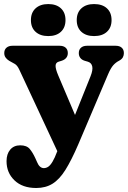

<svg xmlns="http://www.w3.org/2000/svg" viewBox="-20 -707 639 960"><path d="M386.3 -58.6 296.6 113.2 76.5 -358.6Q66.7 -380 54.2 -387.3Q41.6 -394.6 25.3 -403.4Q13.8 -410.6 7.6 -419.9Q1.3 -429.2 1.3 -441.4Q1.3 -459 12.5 -468.6Q23.6 -478.2 42.3 -478.2H278.1Q297.4 -478.2 308.2 -468.6Q319.1 -459 319.1 -441.4Q319.1 -427.8 311.3 -418Q303.5 -408.2 288.9 -403.4L272.9 -398.4Q258.1 -393.8 257.9 -377.7Q257.8 -361.5 271 -330.4ZM265.7 50.8 282.2 17.8 316.1 -35.2 432.8 -325.8Q445.2 -357 441.2 -375Q437.2 -393 419.6 -398.4L402.6 -403.4Q388.4 -408.1 381.2 -418Q374 -427.8 374 -441.4Q374 -459 385.1 -468.6Q396.2 -478.2 415 -478.2H558.4Q577.7 -478.2 588.5 -468.6Q599.4 -459 599.4 -441.4Q599.4 -430.4 594.6 -421Q589.9 -411.6 576.4 -403.9Q559.2 -395.3 546.3 -380.8Q533.5 -366.2 520.5 -335.8L371.6 14.4Q337.4 94 307.3 142.1Q277.2 190.2 242.6 211.6Q208.1 233 161 233Q92.3 233 52.5 194.9Q12.7 156.8 12.7 98.8Q12.7 63 31 41.3Q49.3 19.6 81.1 19.6Q113.7 19.6 128.9 38Q144.1 56.4 156.9 84.6L165.7 104.2Q171.3 118.3 180 126Q188.7 133.6 199.1 133.6Q210.8 133.6 221.3 126.6Q231.8 119.5 242.6 101.5Q253.5 83.5 265.7 50.8ZM221.3 -526.6Q181.4 -526.6 158 -547.8Q134.6 -568.9 134.6 -606.5Q134.6 -644.1 158 -665.4Q181.4 -686.7 221.3 -686.7Q261.6 -686.7 284.5 -665.4Q307.5 -644.1 307.5 -606.5Q307.5 -569.3 284.5 -548Q261.6 -526.6 221.3 -526.6ZM450.3 -526.6Q410.5 -526.6 387.1 -547.8Q363.7 -568.9 363.7 -606.5Q363.7 -644.1 387.1 -665.4Q410.5 -686.7 450.3 -686.7Q491.5 -686.7 514.6 -665.4Q537.8 -644.1 537.8 -606.5Q537.8 -569.3 514.6 -548Q491.5 -526.6 450.3 -526.6Z"/></svg>

Font: Fraunces SuperSoft Wonky
Style: Regular
Weight: 900
Version: Version 1.000;[b76b70a41]